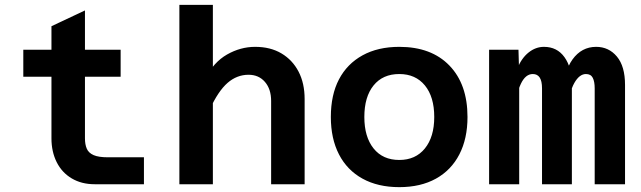

<svg xmlns="http://www.w3.org/2000/svg" viewBox="-20 -759 2640 791"><path d="M370 0Q316 0 275.5 -24Q235 -48 213.5 -91Q192 -134 192 -189V-651L330 -716V-189Q330 -164 337.5 -146.5Q345 -129 365.5 -120Q386 -111 424 -111H573V0ZM76 -443V-554H477V-443Z M1097 0V-343Q1097 -392 1071.5 -421.5Q1046 -451 1004 -451Q956 -451 917.5 -417.5Q879 -384 844 -308L824 -433Q860 -503 915.5 -534.5Q971 -566 1031 -566Q1094 -566 1139.5 -539Q1185 -512 1210 -464Q1235 -416 1235 -351V0ZM719 0V-739H857V0Z M1625 12Q1537 12 1473.5 -23Q1410 -58 1376.5 -123Q1343 -188 1343 -277Q1343 -368 1376.5 -432Q1410 -496 1473.5 -531Q1537 -566 1625 -566Q1757 -566 1831.5 -489Q1906 -412 1906 -277Q1906 -188 1872.5 -123Q1839 -58 1776 -23Q1713 12 1625 12ZM1625 -100Q1692 -100 1730.5 -147.5Q1769 -195 1769 -277Q1769 -360 1730.5 -407Q1692 -454 1625 -454Q1557 -454 1519 -407Q1481 -360 1481 -277Q1481 -195 1519 -147.5Q1557 -100 1625 -100Z M2430 0V-395Q2430 -423 2422 -438.5Q2414 -454 2394 -454Q2367 -454 2346 -417Q2325 -380 2314 -293L2304 -371Q2301 -462 2338.5 -514Q2376 -566 2436 -566Q2488 -566 2521.5 -526Q2555 -486 2555 -409V0ZM1995 0V-554H2116L2119 -450V0ZM2213 0V-395Q2213 -425 2203.5 -439.5Q2194 -454 2175 -454Q2145 -454 2126 -414Q2107 -374 2096 -293V-376Q2094 -435 2111.5 -477.5Q2129 -520 2158 -543Q2187 -566 2221 -566Q2275 -566 2305.5 -523.5Q2336 -481 2336 -411V0Z"/></svg>

Font: Azeret Mono Thin SemiBold
Style: Regular
Weight: 600
Version: Version 1.002